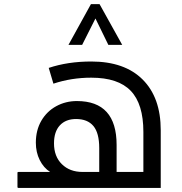

<svg xmlns="http://www.w3.org/2000/svg" viewBox="-20 -919 891 939"><path d="M465.3 -78.1V-194.8Q465.3 -268.6 436.8 -302.7Q408.2 -336.9 352.1 -336.9Q301.3 -336.9 272.7 -305.9Q244.1 -274.9 244.1 -217.8Q244.1 -153.8 282.7 -116Q321.3 -78.1 383.3 -78.1ZM70.3 0Q65.4 0 65.4 -4.9V-74.2Q65.4 -78.1 70.3 -78.1H225.1Q193.4 -98.1 174.3 -136.2Q155.3 -174.3 155.3 -221.2Q155.3 -282.2 182.1 -328.4Q209 -374.5 255.1 -399.7Q301.3 -424.8 356 -424.8Q550.3 -424.8 550.3 -210V-78.1H681.2V-273.9Q681.2 -410.2 619.6 -474.6Q558.1 -539.1 426.3 -539.1Q329.1 -539.1 241.2 -509.8L218.3 -586.9Q312 -618.2 426.3 -618.2Q589.4 -618.2 677.7 -530Q766.1 -441.9 766.1 -282.2V0ZM314.9 -699.7 424.8 -898.9H466.8L577.6 -699.7H509.8L446.8 -828.6L381.8 -699.7Z"/></svg>

Font: Droid Arabic Kufi
Style: Regular
Weight: 400
Designer: Pascal Zoghbi
Foundry: Irfont.ir
Version: Version 1.00 February 28, 2013, initial release